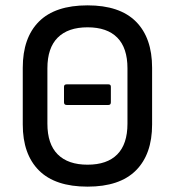

<svg xmlns="http://www.w3.org/2000/svg" viewBox="-20 -686 654 717"><path d="M229 -294Q219 -294 219 -304V-362Q219 -371 229 -371H385Q394 -371 394 -362V-304Q394 -294 385 -294ZM307 11Q186 11 125.5 -49.5Q65 -110 65 -221V-433Q65 -545 125.5 -605.5Q186 -666 307 -666Q427 -666 487.5 -605.5Q548 -545 548 -433V-221Q548 -110 487.5 -49.5Q427 11 307 11ZM307 -71Q380 -71 418 -109.5Q456 -148 456 -224V-431Q456 -507 418 -545.5Q380 -584 307 -584Q234 -584 195.5 -545.5Q157 -507 157 -431V-224Q157 -148 195.5 -109.5Q234 -71 307 -71Z"/></svg>

Font: Sofia Sans Semi Condensed Medium
Style: Regular
Weight: 500
Designer: Botio Nikoltchev, Ani Petrova
Foundry: lettersoup
Version: Version 4.100